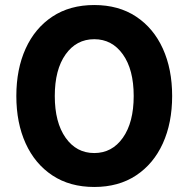

<svg xmlns="http://www.w3.org/2000/svg" viewBox="-20 -732 750 764"><path d="M355 12Q258 12 188.5 -34Q119 -80 82 -161.5Q45 -243 45 -350Q45 -457 82 -538.5Q119 -620 188.5 -666Q258 -712 355 -712Q452 -712 521.5 -666Q591 -620 628 -538.5Q665 -457 665 -350Q665 -243 628 -161.5Q591 -80 521.5 -34Q452 12 355 12ZM355 -123Q426 -123 469 -184Q512 -245 512 -350Q512 -455 469 -515.5Q426 -576 355 -576Q284 -576 241 -515.5Q198 -455 198 -350Q198 -245 241 -184Q284 -123 355 -123Z"/></svg>

Font: DM Sans Black
Style: Regular
Weight: 900
Designer: Colophon Foundry, Jonny Pinhorn
Foundry: Colophon Foundry
Version: Version 4.004; ttfautohint (v1.8.4.7-5d5b)